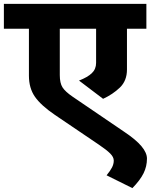

<svg xmlns="http://www.w3.org/2000/svg" viewBox="-40 -697 777 989"><path d="M717 120Q717 160 699.5 195.5Q682 231 642 272L509 206Q528 183 537 165.5Q546 148 546 130Q546 112 527.5 93.5Q509 75 469 48L243 -105Q171 -154 140 -198.5Q109 -243 109 -307V-549H-20V-677H714V-549H614V-339Q614 -281 577.5 -246Q541 -211 491 -188L367 -282Q411 -299 433 -320Q455 -341 455 -373V-549H268V-310Q268 -269 282 -247Q296 -225 334 -199L600 -18Q660 22 688.5 56Q717 90 717 120Z"/></svg>

Font: Martel Sans Black
Style: Regular
Weight: 900
Designer: Dan Reynolds and Mathieu Réguer
Foundry: Dan Reynolds and Mathieu Réguer
Version: Version 1.002; ttfautohint (v1.1) -l 5 -r 5 -G 72 -x 0 -D la